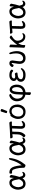

<svg xmlns="http://www.w3.org/2000/svg" viewBox="2536 -3346 1004 6117"><g transform="rotate(-90 3038.5 -288.0)"><path d="M240.2 -50.8Q335.9 -50.8 386.2 -184.1L376 -235.8Q359.9 -333 338.9 -375Q317.9 -417 274.9 -417Q210 -417 168 -339.8Q132.8 -274.9 132.8 -211.9Q132.8 -199.2 134.8 -186Q149.9 -50.8 240.2 -50.8ZM248 23.9Q79.1 23.9 55.2 -183.1Q53.2 -198.2 53.2 -212.9Q53.2 -303.2 99.1 -382.8Q161.1 -492.2 274.9 -492.2Q396 -492.2 426.8 -348.1Q436 -391.1 438 -458Q439 -481.9 460.9 -481.9Q478 -481.9 499.5 -466.1Q521 -450.2 522.9 -432.1Q516.1 -379.9 497.6 -303Q479 -226.1 460 -169.9Q480 -78.1 507.8 -61Q522.9 -53.2 545.9 -53.2Q562 -53.2 576.4 -66.2Q590.8 -79.1 604 -79.1Q621.1 -79.1 621.1 -61Q621.1 -48.8 608.6 -31Q596.2 -13.2 573 1.5Q549.8 16.1 517.1 16.1Q445.8 16.1 416 -73.2Q390.1 -30.8 344.5 -3.4Q298.8 23.9 248 23.9Z M830.1 21Q816.9 21 794.9 14.2Q756.8 2.9 752 -30.8Q750 -50.8 749.5 -86.9Q749 -123 743.7 -171.6Q738.3 -220.2 724.1 -274.2Q710 -328.1 696 -359.1Q682.1 -390.1 663.6 -399.2Q645 -408.2 627.9 -408.2Q608.9 -408.2 586.9 -405.8Q563 -405.8 563 -446.8Q563 -491.2 594.2 -491.2Q688 -491.2 733.9 -439.9Q800.3 -374 824.2 -160.2L830.1 -101.1Q939.9 -231 1002.9 -460.9Q1015.1 -505.9 1038.1 -505.9Q1060.1 -505.9 1060.1 -473.1Q1060.1 -419.9 1032.2 -318.8Q987.3 -160.2 877.9 -24.9Q859.9 -2.9 852.1 9Q844.2 21 830.1 21Z M1335.4 -50.8Q1431.2 -50.8 1481.4 -184.1L1471.2 -235.8Q1455.1 -333 1434.1 -375Q1413.1 -417 1370.1 -417Q1305.2 -417 1263.2 -339.8Q1228 -274.9 1228 -211.9Q1228 -199.2 1230 -186Q1245.1 -50.8 1335.4 -50.8ZM1343.3 23.9Q1174.3 23.9 1150.4 -183.1Q1148.4 -198.2 1148.4 -212.9Q1148.4 -303.2 1194.3 -382.8Q1256.3 -492.2 1370.1 -492.2Q1491.2 -492.2 1522 -348.1Q1531.2 -391.1 1533.2 -458Q1534.2 -481.9 1556.2 -481.9Q1573.2 -481.9 1594.7 -466.1Q1616.2 -450.2 1618.2 -432.1Q1611.3 -379.9 1592.8 -303Q1574.2 -226.1 1555.2 -169.9Q1575.2 -78.1 1603 -61Q1618.2 -53.2 1641.1 -53.2Q1657.2 -53.2 1671.6 -66.2Q1686 -79.1 1699.2 -79.1Q1716.3 -79.1 1716.3 -61Q1716.3 -48.8 1703.9 -31Q1691.4 -13.2 1668.2 1.5Q1645 16.1 1612.3 16.1Q1541 16.1 1511.2 -73.2Q1485.4 -30.8 1439.7 -3.4Q1394 23.9 1343.3 23.9Z M1776.4 17.1Q1760.3 17.1 1741.7 1Q1723.1 -15.1 1723.1 -30.8Q1723.1 -41 1730.5 -47.9Q1765.1 -78.1 1788.8 -118.2Q1812.5 -158.2 1814.5 -226.1L1821.3 -396Q1770.5 -392.1 1757.8 -389.2Q1745.1 -386.2 1733.4 -384.8Q1716.3 -384.8 1702.4 -405.8Q1688.5 -426.8 1688.5 -448.2Q1688.5 -465.8 1705.1 -465.8Q1774.4 -465.8 1943.4 -476.1Q2156.2 -488.8 2182.1 -493.2Q2199.2 -493.2 2212.6 -471.2Q2226.1 -449.2 2226.1 -432.1Q2226.1 -412.1 2209.5 -412.1L2125.5 -413.1L2086.4 -410.2L2076.2 -128.9Q2076.2 -61 2110.4 -61Q2166.5 -61 2194.3 -85.9Q2211.4 -100.1 2224.1 -100.1Q2242.2 -100.1 2242.2 -82Q2242.2 -67.9 2226.1 -45.9Q2185.1 12.2 2103.5 12.2Q2008.3 12.2 1995.1 -92.8Q1994.1 -108.9 1994.1 -148.9L2004.4 -407.2L1902.3 -399.9Q1899.4 -312 1897 -217.5Q1894.5 -123 1851.3 -53Q1808.1 17.1 1776.4 17.1Z M2530.3 -48.8Q2577.6 -48.8 2613.3 -74.2Q2686.5 -127 2686.5 -241.2Q2686.5 -249 2685.1 -287.6Q2683.6 -326.2 2650.6 -373Q2617.7 -419.9 2547.6 -419.9Q2477.5 -419.9 2431.4 -356Q2385.3 -292 2385.3 -220.2Q2385.3 -213.9 2387 -170.9Q2388.7 -127.9 2426.5 -88.4Q2464.4 -48.8 2530.3 -48.8ZM2538.6 23.9Q2429.2 23.9 2370.6 -38.1Q2306.6 -105 2306.6 -220.2Q2306.6 -295.9 2348.6 -377Q2394.5 -460 2422.4 -460Q2435.5 -460 2440.4 -453.1Q2490.2 -492.2 2552.2 -492.2Q2614.3 -492.2 2661.6 -461.9Q2763.7 -397 2766.6 -231.9Q2766.6 -136.2 2706.5 -56.2Q2646.5 23.9 2538.6 23.9ZM2540.5 -561Q2524.4 -561 2507.8 -570.1Q2491.2 -579.1 2491.2 -589.8Q2491.2 -598.1 2493.7 -600.1L2542.5 -753.9Q2546.4 -770 2569.3 -770Q2588.4 -770 2606.9 -759Q2625.5 -748 2625.5 -731.9Q2625.5 -728 2562.5 -574.2Q2557.6 -561 2540.5 -561Z M3162.1 -59.1Q3218.3 -62 3259.3 -98.1Q3322.3 -154.8 3322.3 -263.2Q3322.3 -285.2 3315.2 -321Q3308.1 -356.9 3288.8 -382.6Q3269.5 -408.2 3248.5 -408.2Q3215.3 -408.2 3199.2 -377.9Q3163.1 -304.2 3162.1 -59.1ZM3132.3 193.8Q3113.3 193.8 3092.8 183.3Q3072.3 172.9 3070.3 152.8Q3079.1 55.2 3079.1 17.1Q3033.2 13.2 2991.2 -12.2Q2898.4 -64 2875.5 -191.9Q2870.1 -223.1 2870.1 -252Q2870.1 -335 2915.5 -398.9Q2965.3 -469.2 3042.5 -492.2Q3052.2 -495.1 3061.5 -495.1Q3083.5 -495.1 3095.2 -476.1Q3102.5 -465.8 3102.5 -457Q3102.5 -444.8 3090.3 -439Q2997.1 -395 2965.3 -312Q2953.1 -282.2 2953.1 -242.2Q2953.1 -222.2 2956.5 -200.2Q2974.1 -69.8 3080.1 -60.1Q3082.5 -168.9 3093 -278.6Q3103.5 -388.2 3143.8 -435.5Q3184.1 -482.9 3233.4 -482.9Q3307.1 -482.9 3355.5 -418.9Q3386.2 -376 3397.5 -303.2Q3400.4 -278.8 3400.4 -254.9Q3400.4 -109.9 3303.2 -33.2Q3243.2 14.2 3158.2 21Q3156.2 68.8 3156.2 173.8Q3156.2 193.8 3132.3 193.8Z M3709.5 23.9Q3601.6 23.9 3548.3 -15.1Q3491.2 -58.1 3491.2 -127Q3491.2 -220.2 3582.5 -255.9Q3562.5 -258.8 3539.1 -285.9Q3515.6 -313 3515.6 -352.1Q3515.6 -383.8 3535.4 -416Q3555.2 -448.2 3595.7 -470.2Q3636.2 -492.2 3695.3 -492.2Q3801.3 -492.2 3853.5 -452.1Q3876.5 -434.1 3876.5 -418.9Q3876.5 -397.9 3862.5 -384Q3848.6 -370.1 3840.3 -370.1Q3830.6 -370.1 3815.4 -384.8Q3781.2 -418.9 3699.2 -418.9Q3643.6 -418.9 3620.4 -395.5Q3597.2 -372.1 3597.2 -350.1Q3597.2 -348.1 3597.9 -335.7Q3598.6 -323.2 3614 -314.7Q3629.4 -306.2 3665.3 -306.2Q3701.2 -306.2 3740.2 -317.9Q3758.3 -317.9 3772 -296.9Q3785.6 -275.9 3785.6 -256.8Q3785.6 -235.8 3768.6 -234.9Q3678.2 -226.1 3642.8 -213.1Q3607.4 -200.2 3590.3 -176Q3573.2 -151.9 3573.2 -125Q3573.2 -122.1 3573.7 -106.4Q3574.2 -90.8 3608.4 -70.8Q3642.6 -50.8 3700.2 -50.8Q3759.3 -50.8 3802.2 -63Q3845.2 -75.2 3880.4 -110.8Q3894.5 -127 3908.2 -127Q3924.3 -127 3924.3 -108.9Q3924.3 -75.2 3878.4 -34.2Q3816.4 23.9 3709.5 23.9Z M4244.1 23.9Q4183.1 23.9 4145 1Q4061 -49.8 4061 -167Q4061 -216.8 4075.2 -291Q4091.3 -380.9 4091.3 -402.8Q4091.3 -418 4083 -418Q4055.2 -418 4034.2 -369.1Q4029.3 -357.9 4013.2 -357.9Q3999 -357.9 3980 -370.4Q3960.9 -382.8 3960.9 -403.8Q3960.9 -414.1 3966.3 -421.9Q3992.2 -458 4017.6 -475.1Q4043 -492.2 4081.1 -492.2Q4118.2 -492.2 4142.1 -472.2Q4171.4 -445.8 4171.4 -393.1Q4171.4 -362.8 4152.3 -253.9Q4143.1 -201.2 4143.1 -166Q4143.1 -151.9 4146.2 -127.4Q4149.4 -103 4171.4 -78.6Q4193.4 -54.2 4231 -54.2Q4309.1 -54.2 4355 -123Q4395 -183.1 4395 -287.1Q4395 -372.1 4370.1 -467.8Q4370.1 -481 4376.7 -488.5Q4383.3 -496.1 4393.1 -496.1Q4411.1 -496.1 4421.4 -474.1Q4467.3 -358.9 4467.3 -252.9Q4467.3 -151.9 4418.7 -64Q4370.1 23.9 4244.1 23.9Z M4933.1 16.1Q4819.3 16.1 4761.2 -84Q4733.4 -130.9 4726.1 -190.9L4724.1 -207Q4700.2 -184.1 4682.6 -143.1Q4665 -102.1 4662.6 -74Q4660.2 -45.9 4660.2 -1Q4660.2 13.2 4639.2 13.2Q4623 13.2 4599.1 2.2Q4575.2 -8.8 4575.2 -26.9L4580.1 -115.2Q4591.3 -402.8 4591.3 -439.9V-475.1Q4591.3 -488.8 4612.3 -488.8Q4628.4 -488.8 4652.8 -478.3Q4677.2 -467.8 4677.2 -449.2Q4673.3 -397.9 4666.5 -242.2Q4735.4 -336.9 4830.1 -428.2Q4881.3 -481 4901.4 -481Q4911.1 -481 4927.2 -473.1Q4965.3 -455.1 4965.3 -434.1Q4965.3 -423.8 4916.5 -396Q4895.5 -383.8 4862.3 -355Q4799.3 -297.9 4799.3 -233.9Q4799.3 -176.8 4822.3 -129.9Q4862.3 -50.8 4938.5 -50.8Q4979.5 -50.8 4995.8 -64.5Q5012.2 -78.1 5024.4 -78.1Q5040 -78.1 5040 -62Q5040 -49.8 5026.6 -31.5Q5013.2 -13.2 4989.3 1.5Q4965.3 16.1 4933.1 16.1Z M5284.2 17.1Q5177.2 17.1 5177.2 -127L5185.1 -403.8Q5134.3 -400.9 5107.2 -397Q5080.1 -393.1 5068.4 -392.1Q5051.3 -392.1 5037.4 -413.6Q5023.4 -435.1 5023.4 -454.1Q5023.4 -473.1 5040 -473.1L5117.2 -471.2Q5317.4 -482.9 5401.4 -493.2Q5418.5 -493.2 5431.4 -471.7Q5444.3 -450.2 5444.3 -433.1Q5444.3 -413.1 5427.2 -413.1L5362.3 -414.1Q5340.3 -414.1 5268.1 -409.2L5261.2 -118.2L5262.2 -85.9Q5265.1 -62 5294.4 -59.1Q5355.5 -59.1 5378.4 -81.1Q5396.5 -95.2 5408.2 -95.2Q5426.3 -95.2 5426.3 -74.2Q5426.3 -58.1 5408.2 -36.1Q5363.3 17.1 5284.2 17.1Z M5696.3 -50.8Q5792 -50.8 5842.3 -184.1L5832 -235.8Q5815.9 -333 5794.9 -375Q5773.9 -417 5731 -417Q5666 -417 5624 -339.8Q5588.9 -274.9 5588.9 -211.9Q5588.9 -199.2 5590.8 -186Q5606 -50.8 5696.3 -50.8ZM5704.1 23.9Q5535.2 23.9 5511.2 -183.1Q5509.3 -198.2 5509.3 -212.9Q5509.3 -303.2 5555.2 -382.8Q5617.2 -492.2 5731 -492.2Q5852.1 -492.2 5882.8 -348.1Q5892.1 -391.1 5894 -458Q5895 -481.9 5917 -481.9Q5934.1 -481.9 5955.6 -466.1Q5977.1 -450.2 5979 -432.1Q5972.2 -379.9 5953.6 -303Q5935.1 -226.1 5916 -169.9Q5936 -78.1 5963.9 -61Q5979 -53.2 6002 -53.2Q6018.1 -53.2 6032.5 -66.2Q6046.9 -79.1 6060.1 -79.1Q6077.1 -79.1 6077.1 -61Q6077.1 -48.8 6064.7 -31Q6052.2 -13.2 6029.1 1.5Q6005.9 16.1 5973.1 16.1Q5901.9 16.1 5872.1 -73.2Q5846.2 -30.8 5800.5 -3.4Q5754.9 23.9 5704.1 23.9Z"/></g></svg>

Font: LXGW WenKai Screen
Style: Regular
Weight: 400
Designer: LXGW / Fontworks Inc.
Foundry: LXGW / Fontworks Inc.
Version: Version 1.510;January 18,2025